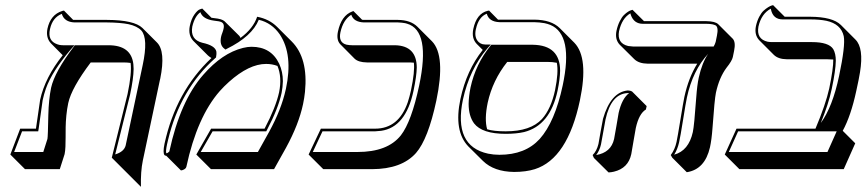

<svg xmlns="http://www.w3.org/2000/svg" viewBox="-20 -598 3353 743"><path d="M412.6 12.2 473.6 -233.9Q490.7 -315.9 485.4 -354.5Q472.2 -356.4 456.5 -356.4H331.1Q256.8 -257.8 244.1 -199.2Q239.3 -176.3 236.8 -151.4Q234.4 -126.5 234.1 -105.7Q233.9 -85 233.9 -66.2Q233.9 -47.4 233.2 -30.3Q232.4 -13.2 230 -1.5L211.4 56.6H76.7L20 0L58.1 -100.1H119.1Q121.6 -117.2 128.4 -164.1Q134.3 -206.5 135.3 -211.9Q154.3 -298.3 222.7 -384.3L177.2 -430.2Q156.7 -452.1 163.6 -486.8Q175.3 -541.5 221.2 -555.7Q227.1 -557.1 227.5 -557.1L263.2 -521Q265.6 -521 268.6 -521H394.5Q499.5 -520.5 531.2 -489.7L587.4 -433.6Q621.6 -399.4 600.1 -293.5Q599.6 -290 598.6 -287.6L532.7 23.4Q523.9 65.4 525.4 125L468.8 68.4ZM425.8 -0.5Q460 -10.7 466.3 -35.2L532.2 -346.2Q554.2 -449.2 526.9 -480Q510.7 -497.1 477.1 -504.4Q445.8 -510.7 394.5 -511.2H268.6Q228.5 -512.7 219.2 -544.4Q183.6 -530.3 173.8 -486.8Q173.3 -485.4 173.3 -484.9Q163.6 -439.9 201.2 -426.8Q205.6 -425.3 209.5 -424.3Q217.3 -422.9 224.6 -422.9H268.1L253.9 -406.7Q181.2 -321.3 157.7 -255.4Q149.9 -232.9 145 -210Q144 -205.6 138.7 -165Q131.8 -116.2 129.4 -98.6L127.9 -89.8H65.4L34.7 -9.8H147.5L163.6 -60.5Q165.5 -69.8 167 -153.3Q168.5 -213.4 177.7 -258.3Q191.4 -319.8 266.6 -418.9L269.5 -422.9H399.9Q487.8 -422.9 496.1 -349.6Q497.1 -340.3 497.1 -331.1Q496.6 -293.9 483.4 -231.9Z M975.1 -533.2Q1021.5 -524.4 1052.2 -494.1L1108.9 -437.5Q1173.3 -373 1160.2 -242.2Q1157.7 -218.3 1152.8 -195.3Q1136.2 -116.7 1086.9 -26.4L1040.5 56.6H796.4L739.7 0L796.9 -100.1H1003.9Q1047.4 -183.1 1060.1 -241.2Q1071.8 -299.3 1053.7 -342.8Q1033.2 -350.6 1009.8 -350.6Q943.8 -350.6 866.2 -281.2Q847.2 -264.2 830.6 -245.6Q742.7 -145.5 701.2 47.4Q699.2 56.2 685.5 60.5Q682.6 61.5 680.2 61.5L623.5 4.9Q618.7 4.4 616.7 2.4Q609.4 -6.3 616.7 -42Q661.1 -245.1 798.3 -373.5Q790 -378.4 784.7 -383.3L728 -439.9Q707.5 -461.9 714.4 -497.1Q720.2 -524.9 732.4 -542Q744.6 -559.1 753.9 -562L762.7 -564.9L798.3 -529.3Q803.2 -528.3 809.1 -527.8Q839.4 -524.9 849.1 -515.6L905.8 -459.5Q909.2 -455.6 910.6 -451.2Q960.4 -488.3 975.1 -533.2ZM981.4 -521.5Q955.1 -457 857.9 -409.2L852.5 -406.2L848.1 -409.7Q829.1 -423.8 835.4 -455.1Q836.9 -462.4 840.3 -470.7Q843.8 -480 845.2 -487.3Q850.1 -509.3 832 -514.2Q828.6 -515.1 826.2 -515.6Q818.8 -517.1 808.1 -518.1Q764.6 -523.9 755.4 -550.8Q733.4 -534.7 724.1 -495.1Q715.3 -444.8 762.7 -432.6Q813 -421.9 817.4 -397.9Q818.4 -389.2 816.4 -378.9L815.9 -375.5L813.5 -373.5Q677.2 -252.4 630.4 -56.6Q628.4 -47.9 626.5 -40Q620.6 -12.7 623.5 -4.9Q629.4 -5.4 635.3 -11.7Q677.7 -208 766.6 -308.6Q839.8 -392.6 920.4 -412.6Q938.5 -417 953.1 -417Q1029.3 -417 1060.5 -351.1Q1074.7 -320.3 1074.7 -283.7Q1074.2 -261.2 1069.8 -238.8Q1057.1 -178.7 1013.2 -95.2L1010.3 -89.8H802.7L756.8 -9.8H978L1021.5 -87.9Q1068.8 -174.3 1085.9 -252Q1086.4 -253.4 1086.4 -253.9Q1114.7 -386.2 1063 -464.4Q1032.2 -509.3 981.4 -521.5Z M1381.3 -521.5Q1385.3 -521.5 1388.2 -521H1520Q1568.8 -520.5 1595.2 -494.6L1651.9 -438Q1705.1 -382.8 1668.5 -208.5Q1636.7 -59.6 1589.8 -5.9Q1534.7 56.2 1419.9 56.6H1231L1174.3 0L1221.7 -100.1H1431.6Q1522.9 -100.1 1558.1 -202.6Q1564.9 -223.6 1570.3 -248Q1585.9 -321.8 1581.5 -355.5Q1574.2 -356.4 1565.9 -356.4H1399.9Q1367.2 -356.9 1352.5 -370.6L1296.4 -427.2Q1281.2 -443.8 1287.6 -475.1Q1300.8 -538.1 1343.3 -553.7Q1343.3 -553.7 1347.7 -555.2ZM1580.1 -246.1Q1550.3 -105.5 1455.1 -91.8Q1443.8 -90.3 1431.6 -89.8H1228L1190.4 -9.8H1363.3Q1480 -9.8 1531.2 -74.2Q1572.3 -127 1602.1 -267.1Q1647 -479.5 1555.2 -506.3Q1551.3 -507.3 1547.9 -508.3Q1535.2 -510.7 1520 -511.2H1388.2Q1348.6 -512.7 1339.4 -541Q1308.1 -521.5 1297.4 -473.1Q1289.1 -433.6 1320.3 -425.3Q1322.3 -424.8 1323.2 -424.8Q1333 -422.9 1343.3 -422.9H1509.3Q1592.3 -420.9 1592.8 -336.9Q1592.3 -304.2 1580.1 -246.1Z M2098.6 -358.4H1942.9Q1886.2 -287.1 1867.2 -200.2Q1854 -136.2 1865.2 -97.7Q1890.6 -89.8 1937 -89.8Q2033.2 -89.8 2077.1 -137.2Q2112.3 -176.3 2127.9 -249Q2142.1 -318.4 2134.8 -355Q2118.2 -358.4 2098.6 -358.4ZM1969.2 67.4Q1891.6 66.4 1849.1 24.9L1792.5 -31.2Q1735.4 -90.3 1761.7 -214.8Q1785.6 -326.2 1848.1 -404.8L1824.7 -428.2Q1804.2 -449.7 1811.5 -485.8Q1824.2 -545.9 1867.2 -556.2Q1867.2 -556.2 1872.6 -557.1L1907.2 -522Q1910.6 -522 1913.1 -522H2046.9Q2113.3 -521.5 2146 -489.3L2202.6 -432.6Q2258.8 -374.5 2224.1 -209.5Q2176.3 16.1 2049.8 56.6Q2015.1 67.4 1969.2 67.4ZM1912.6 1Q2012.7 1 2068.4 -60.1Q2127.4 -126 2157.7 -268.1Q2199.2 -463.9 2109.9 -501.5Q2099.1 -505.9 2087.4 -508.3Q2068.8 -511.7 2046.9 -512.2H1913.1Q1872.1 -513.7 1863.8 -544.9Q1832 -532.7 1821.8 -485.8Q1821.3 -484.4 1821.3 -483.9Q1814.5 -451.7 1833 -434.6Q1839.8 -428.7 1848.1 -426.8Q1853 -425.8 1857.4 -425.8H1879.4L1865.2 -409.7Q1796.9 -329.1 1771.5 -212.9Q1733.9 -32.7 1868.7 -3.4Q1890.1 1 1912.6 1ZM2042.5 -424.8Q2147.5 -422.9 2147.5 -324.2Q2147 -292.5 2137.7 -247.1Q2108.9 -112.3 2007.8 -86.9Q1978 -80.1 1937 -80.1Q1845.7 -80.1 1814.5 -120.6Q1793.5 -149.4 1793.5 -196.3Q1793.9 -224.6 1800.8 -259.3Q1820.3 -349.6 1878.4 -421.4L1881.3 -424.8Z M2440.4 -102.5Q2438.5 -93.3 2431.6 -52.2Q2424.8 -11.2 2422.9 -1.5Q2411.1 53.2 2355.5 66.4Q2345.2 68.8 2335 69.3L2278.3 13.2L2273.4 2Q2289.1 -13.2 2295.9 -41Q2297.9 -49.8 2304.2 -88.4Q2311 -127.9 2313.5 -138.2Q2343.3 -241.7 2409.7 -248Q2419.9 -247.6 2425.8 -244.1L2482.4 -187.5L2479.5 -174.3Q2452.6 -158.2 2440.4 -102.5ZM2750.5 -239.3Q2745.1 -213.4 2737.3 -103.5Q2733.9 -57.1 2727.5 -28.3Q2708 57.6 2637.7 68.4L2581.5 12.2L2575.7 2Q2591.8 -19.5 2598.1 -48.8Q2602.5 -69.8 2613.3 -136.2Q2624 -202.1 2628.4 -223.1Q2644.5 -297.4 2678.2 -351.6H2486.3Q2452.1 -352.1 2434.6 -369.1L2377.9 -425.3Q2358.9 -445.8 2365.7 -479Q2370.1 -499.5 2378.2 -515.6Q2386.2 -531.7 2394.5 -539.8Q2402.8 -547.9 2410.4 -552.7Q2418 -557.6 2422.9 -558.6L2427.7 -560.1L2472.2 -516.1H2713.9Q2747.6 -515.6 2759.3 -504.4L2815.9 -447.8Q2827.6 -434.6 2820.8 -401.4L2815.9 -377.4Q2813 -362.8 2791.5 -335.9Q2763.2 -297.9 2750.5 -239.3ZM2741.7 -418Q2747.1 -427.2 2749.5 -436L2754.4 -460Q2761.2 -492.7 2749 -500Q2743.7 -502.4 2736.8 -503.9Q2726.6 -505.9 2713.9 -505.9H2467.8Q2433.6 -505.9 2421.4 -539.6Q2420.4 -543.5 2419.4 -546.4Q2386.7 -527.3 2375.5 -477.1Q2367.2 -430.2 2411.1 -419.9Q2420.4 -418.5 2429.7 -418ZM2720.7 -390.1Q2660.6 -325.2 2638.2 -220.7Q2633.8 -200.2 2623.5 -135.3Q2612.8 -68.4 2607.9 -46.9Q2601.6 -19.5 2588.9 0.5Q2645 -14.6 2661.1 -86.9Q2666.5 -111.3 2674.3 -220.7Q2677.7 -268.6 2684.1 -297.9Q2696.8 -355.5 2720.7 -390.1ZM2374 -161.1Q2386.7 -216.8 2414.6 -237.8Q2411.1 -238.3 2409.7 -237.8Q2345.2 -235.8 2323.2 -135.7Q2321.3 -126.5 2314.5 -87.4Q2307.6 -48.3 2305.7 -39.1Q2300.3 -15.6 2287.1 2Q2344.7 -7.8 2356.4 -60.1Q2358.4 -69.3 2365.2 -109.4Q2372.1 -150.9 2374 -161.1Z M3115.7 -533.2Q3202.1 -532.7 3233.9 -501.5L3290.5 -444.8Q3323.2 -412.1 3308.1 -318.8Q3304.2 -293.9 3293.5 -245.6Q3272.9 -149.9 3241.2 -91.8L3289.6 -43.5L3245.1 56.6H2841.3L2784.7 0L2830.1 -100.1H3135.7Q3175.3 -193.8 3189 -255.9Q3205.1 -333 3204.6 -367.7Q3193.4 -368.2 3178.7 -368.7H3024.4Q2991.7 -369.1 2974.6 -385.7L2918 -442.4Q2898.4 -463.4 2905.3 -497.1Q2909.7 -517.1 2918 -533Q2926.3 -548.8 2935.3 -556.9Q2944.3 -564.9 2952.6 -570.1Q2960.9 -575.2 2966.3 -576.7L2971.7 -578.1L3016.6 -533.2ZM2836.4 -89.8 2800.3 -9.8H3182.1L3217.8 -89.8ZM3156.2 -122.1Q3201.7 -183.6 3227.1 -304.2Q3252 -421.9 3245.1 -458Q3234.4 -505.4 3177.7 -517.6Q3151.4 -522.9 3115.7 -522.9H3008.8Q2971.7 -522.9 2963.4 -561.5Q2962.9 -563.5 2962.9 -564.5Q2926.3 -544.9 2915 -495.1Q2906.2 -446.8 2950.7 -436.5Q2959.5 -435.1 2967.8 -435.1H3122.1Q3187.5 -435.1 3204.6 -407.7Q3214.4 -390.6 3214.4 -362.8Q3213.9 -326.2 3198.7 -253.9Q3186 -194.3 3156.2 -122.1Z"/></svg>

Font: Linux Biolinum Shadow O
Style: Italic
Weight: 400
Italic angle: -12°
Designer: Philipp H. Poll
Foundry: Philipp H. Poll
Version: Version 0.6.2